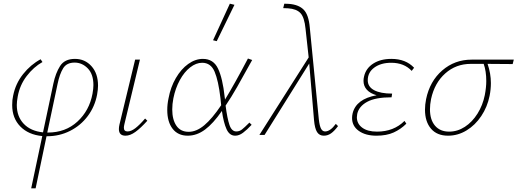

<svg xmlns="http://www.w3.org/2000/svg" viewBox="-20 -731 2803 1040"><path d="M511 -267Q511 -247 506 -219Q494 -154 455.5 -102.5Q417 -51 359.5 -22Q302 7 235 7H232L173 289H149L209 6Q134 -1 90 -46Q46 -91 46 -162Q46 -191 51 -212Q64 -278 105 -329.5Q146 -381 200 -410L210 -395Q162 -368 124.5 -319Q87 -270 76 -208Q71 -181 71 -162Q71 -100 108.5 -60.5Q146 -21 213 -14L269 -278Q281 -335 305.5 -373.5Q330 -412 386 -412Q440 -412 475.5 -372.5Q511 -333 511 -267ZM486 -270Q486 -329 455.5 -360.5Q425 -392 384 -392Q341 -392 322 -361Q303 -330 292 -277L236 -13H239Q335 -13 399.5 -72.5Q464 -132 481 -223Q486 -251 486 -270Z M624 -32Q624 -43 627 -56L712 -408H738L654 -59Q651 -47 651 -39Q651 -19 671 -19Q690 -19 713 -36.5Q736 -54 766 -89L778 -77Q742 -37 713.5 -16.5Q685 4 660 4Q624 4 624 -32Z M1154 -508 1134 -513 1225 -711 1250 -705ZM1331 -67 1343 -55Q1318 -28 1296.5 -12Q1275 4 1254 4Q1223 4 1207 -31.5Q1191 -67 1182 -130Q1135 -62 1090.5 -29Q1046 4 997 4Q944 4 915 -33.5Q886 -71 886 -135Q886 -167 893 -199Q904 -259 932.5 -308Q961 -357 999.5 -384.5Q1038 -412 1079 -412Q1136 -412 1161 -359.5Q1186 -307 1197 -206L1199 -192Q1251 -277 1323 -414L1346 -406Q1297 -317 1264.5 -260Q1232 -203 1202 -159Q1211 -89 1223 -54Q1235 -19 1260 -19Q1277 -19 1290.5 -29.5Q1304 -40 1331 -67ZM1178 -161 1174 -200Q1163 -294 1142.5 -342.5Q1122 -391 1075 -391Q1042 -391 1010 -366Q978 -341 954 -297Q930 -253 919 -198Q913 -167 913 -138Q913 -83 935.5 -50Q958 -17 1002 -17Q1044 -17 1086.5 -52.5Q1129 -88 1178 -161Z M1811 -48Q1791 -21 1773 -8.5Q1755 4 1734 4Q1710 4 1697.5 -15.5Q1685 -35 1681 -80L1655 -387L1413 0H1385L1652 -420L1635 -575Q1629 -637 1607.5 -660Q1586 -683 1540 -686L1514 -687L1520 -711L1545 -710Q1598 -706 1625 -678.5Q1652 -651 1658 -582L1707 -84Q1711 -49 1719 -34Q1727 -19 1741 -19Q1769 -19 1799 -60Z M2223 -364 2210 -347Q2169 -391 2099 -391Q2043 -391 2007.5 -365Q1972 -339 1972 -296Q1972 -261 2006.5 -242.5Q2041 -224 2104 -224L2101 -204Q2014 -204 1969 -179.5Q1924 -155 1915 -114Q1913 -102 1913 -96Q1913 -61 1942 -39.5Q1971 -18 2022 -18Q2113 -18 2171 -76L2181 -61Q2151 -31 2112.5 -13.5Q2074 4 2019 4Q1960 4 1923.5 -22Q1887 -48 1887 -92Q1887 -104 1890 -117Q1909 -195 2020 -215Q1985 -225 1967 -245Q1949 -265 1949 -293Q1949 -305 1952 -317Q1962 -361 2001.5 -386.5Q2041 -412 2100 -412Q2178 -412 2223 -364Z M2757 -384Q2664 -384 2621 -385Q2639 -333 2639 -281Q2639 -247 2632 -212Q2620 -152 2587 -102.5Q2554 -53 2507 -24.5Q2460 4 2407 4Q2347 4 2314.5 -34Q2282 -72 2282 -137Q2282 -164 2288 -194Q2308 -291 2375.5 -349.5Q2443 -408 2535 -408H2763ZM2614 -292Q2614 -346 2600 -385H2530Q2450 -385 2392 -333.5Q2334 -282 2315 -195Q2309 -165 2309 -139Q2309 -82 2336.5 -50Q2364 -18 2413 -18Q2458 -18 2498 -44Q2538 -70 2566.5 -115.5Q2595 -161 2606 -216Q2614 -258 2614 -292Z"/></svg>

Font: Ysabeau Infant Extralight
Style: Italic
Weight: 200
Italic angle: -12°
Designer: Christian Thalmann (Catharsis Fonts)
Version: Version 0.003